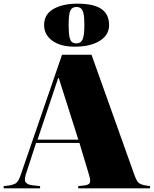

<svg xmlns="http://www.w3.org/2000/svg" viewBox="-30 -1029 840 1049"><path d="M-10 0V-12L22 -16Q41 -19 55.5 -27Q70 -35 83 -73L309 -730H470L703 -77Q715 -43 725 -32.5Q735 -22 760 -17L790 -12V0H397V-12L431 -16Q456 -19 461 -30.5Q466 -42 456 -75L404 -248H167L111 -76Q101 -44 111 -32Q121 -20 146 -17L189 -12V0ZM175 -266H398L291 -603H288ZM378 -774Q301 -774 256 -806.5Q211 -839 211 -892Q211 -951 262 -980Q313 -1009 393 -1009Q482 -1009 524 -980Q566 -951 566 -892Q566 -837 514.5 -805.5Q463 -774 378 -774ZM388 -792Q410 -792 420.5 -812Q431 -832 431 -893Q431 -935 426 -956Q421 -977 411 -984Q401 -991 387 -991Q364 -991 354.5 -971.5Q345 -952 345 -893Q345 -850 349.5 -828Q354 -806 363.5 -799Q373 -792 388 -792Z"/></svg>

Font: Display Black
Style: Regular
Weight: 900
Designer: Latin by Veronika Burian and Jose Scaglione. Greek by Irene Vlachou. Cyrillic by Vera Evstafieva.
Foundry: TypeTogether
Version: Version 3.002